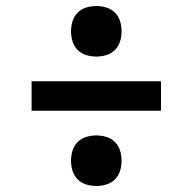

<svg xmlns="http://www.w3.org/2000/svg" viewBox="-20 -659 640 638"><path d="M300 -471Q283 -471 266.5 -476Q250 -481 238 -493Q226 -505 221 -521.5Q216 -538 216 -555Q216 -572 221 -588.5Q226 -605 238 -617Q250 -629 266.5 -634Q283 -639 300 -639Q317 -639 333.5 -634Q350 -629 362 -617Q374 -605 379 -588.5Q384 -572 384 -555Q384 -538 379 -521.5Q374 -505 362 -493Q350 -481 333.5 -476Q317 -471 300 -471ZM515 -291H85V-389H515ZM300 -41Q283 -41 266.5 -46Q250 -51 238 -63Q226 -75 221 -91.5Q216 -108 216 -125Q216 -142 221 -158.5Q226 -175 238 -187Q250 -199 266.5 -204Q283 -209 300 -209Q317 -209 333.5 -204Q350 -199 362 -187Q374 -175 379 -158.5Q384 -142 384 -125Q384 -108 379 -91.5Q374 -75 362 -63Q350 -51 333.5 -46Q317 -41 300 -41Z"/></svg>

Font: Iosevka HT Extrabold Extended
Style: Regular
Weight: 800
Width: 7
Monospace: yes
Designer: Belleve Invis
Foundry: Belleve Invis
Version: Version 32.3.0; ttfautohint (v1.8.4)